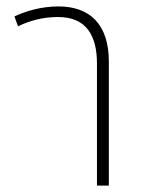

<svg xmlns="http://www.w3.org/2000/svg" viewBox="-20 -578 442 598"><path d="M36 -496C71 -513 112 -525 161 -525C248 -525 282 -468 282 -380V0H319V-386C319 -502 260 -558 162 -558C107 -558 60 -543 25 -527Z"/></svg>

Font: Noto Sans Thai Looped SemiCondensed ExtraLight
Style: Regular
Weight: 200
Width: 4
Designer: Sasikarn Vongin, Ben Mitchell
Foundry: The Fontpad Ltd
Version: Version 1.001